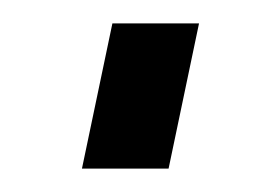

<svg xmlns="http://www.w3.org/2000/svg" viewBox="-20 -389 239 164"><path d="M50 -245 76 -369H150L124 -245Z"/></svg>

Font: Raleway Medium
Style: Italic
Weight: 500
Italic angle: -12°
Designer: Matt McInerney, Pablo Impallari, Rodrigo Fuenzalida
Foundry: Matt McInerney, Pablo Impallari, Rodrigo Fuenzalida
Version: Version 4.026